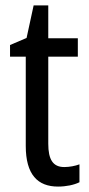

<svg xmlns="http://www.w3.org/2000/svg" viewBox="-20 -678 330 708"><path d="M217 -62C175 -62 158 -90 158 -148V-469H267V-537H158V-658H104L78 -538L17 -512V-469H75V-140C75 -34 119 10 194 10C224 10 253 4 273 -6V-72C257 -66 236 -62 217 -62Z"/></svg>

Font: Noto Sans Sinhala UI Condensed
Style: Regular
Weight: 400
Width: 3
Designer: Jelle Bosma - Monotype Design Team
Foundry: Monotype Imaging Inc.
Version: Version 2.006